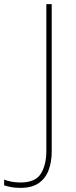

<svg xmlns="http://www.w3.org/2000/svg" viewBox="-118 -734 369 928"><path d="M-19 174Q-47 174 -66 170Q-85 166 -98 162V134Q-84 140 -63 144Q-42 148 -19 148Q53 148 79.5 105.5Q106 63 106 -5V-714H132V-2Q132 47 117.5 87Q103 127 70 150.5Q37 174 -19 174Z"/></svg>

Font: Noto Sans Devanagari Thin
Style: Regular
Weight: 100
Designer: Jelle Bosma - Monotype Design Team
Foundry: Monotype Imaging Inc.
Version: Version 2.004; ttfautohint (v1.8.4.7-5d5b)